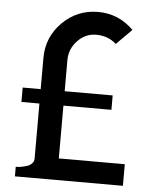

<svg xmlns="http://www.w3.org/2000/svg" viewBox="-52 -753 633 797"><g transform="rotate(5 265.0 -355.0)"><path d="M40 0V-40Q43 -40 48 -40Q53 -40 66 -42.5Q79 -45 89 -48.5Q99 -52 107 -60.5Q115 -69 115 -80V-310H40V-370H115V-500Q115 -587 176.5 -648.5Q238 -710 325 -710Q411 -710 473 -648L409 -584Q375 -615 325 -615Q280 -615 247.5 -580.5Q215 -546 215 -500V-370H415V-310H215V-90H490V0Z"/></g></svg>

Font: Laverick
Style: Regular
Weight: 400
Designer: Daniel Pimley
Foundry: Daniel Pimley
Version: Version 1.000;PS 001.001;hotconv 1.0.56